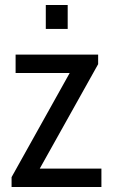

<svg xmlns="http://www.w3.org/2000/svg" viewBox="-20 -743 450 763"><path d="M162 -628V-723H249V-628ZM138 -73H383V0H26V-39L257 -453H42V-526H370V-488Z"/></svg>

Font: Archivo Narrow
Style: Regular
Weight: 400
Designer: Hector Gatti
Foundry: Omnibus-Type
Version: Version 1.003